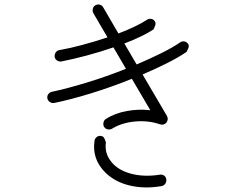

<svg xmlns="http://www.w3.org/2000/svg" viewBox="-20 -801 1040 843"><path d="M472 -236Q463 -231 453 -233Q443 -235 437 -244Q432 -253 434.5 -263.5Q437 -274 445 -279Q485 -304 536.5 -313.5Q588 -323 640 -317L559 -455Q470 -419 379 -391Q288 -363 218 -349Q208 -347 199 -353Q190 -359 188 -369Q186 -379 192 -387.5Q198 -396 208 -398Q274 -412 361 -438.5Q448 -465 533 -499L478 -593Q420 -573 360 -557Q300 -541 249 -531Q239 -530 230.5 -535.5Q222 -541 220 -551Q219 -562 224.5 -570.5Q230 -579 240 -581Q287 -589 342.5 -604Q398 -619 452 -637L390 -743Q385 -752 387.5 -762.5Q390 -773 399 -778Q408 -783 418 -780.5Q428 -778 433 -769L500 -654Q539 -669 571.5 -684.5Q604 -700 625 -714Q634 -720 644.5 -718Q655 -716 660 -707Q666 -699 660 -685.5Q654 -672 654 -672Q632 -657 598.5 -641Q565 -625 526 -610L580 -518Q636 -542 686 -566.5Q736 -591 771 -615Q780 -621 790 -619Q800 -617 806 -608Q812 -600 805.5 -586.5Q799 -573 799 -573Q762 -548 712 -523Q662 -498 606 -474L713 -292Q721 -277 711 -263Q700 -250 683 -255Q631 -273 572.5 -267.5Q514 -262 472 -236ZM690 16Q614 29 549.5 13.5Q485 -2 443 -43Q383 -102 395 -183Q397 -194 405.5 -200Q414 -206 424 -204Q435 -203 440 -189.5Q445 -176 445 -176Q437 -121 479 -79Q511 -48 565 -36Q619 -24 681 -34Q692 -36 700.5 -30Q709 -24 710 -14Q712 -4 706 5Q700 14 690 16Z"/></svg>

Font: Kurewa Gothic CJK TC Regular
Style: Regular
Weight: 400
Designer: Max Yao
Foundry: Max-Everyday
Version: Version 1.071; ttfautohint (v1.8.3)